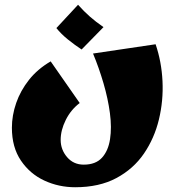

<svg xmlns="http://www.w3.org/2000/svg" viewBox="-20 -541 734 807"><path d="M296 246Q227 246 166.5 218Q106 190 68 134Q30 78 30 -4Q30 -56 48 -108Q66 -160 102 -205.5Q138 -251 193 -283L315 -108Q278 -80 256.5 -37Q235 6 235 47Q235 88 262 119.5Q289 151 332 151Q382 151 408.5 122Q435 93 442.5 44Q450 -5 442 -65.5Q434 -126 415 -191Q396 -256 371 -316L634 -355Q659 -282 663 -200Q667 -118 648 -39Q629 40 585 104.5Q541 169 469 207.5Q397 246 296 246ZM323 -333Q294 -352 265.5 -375Q237 -398 217 -423L308 -521Q333 -493 358 -471Q383 -449 415 -427Z"/></svg>

Font: Marhey ExtraBold
Style: Regular
Weight: 800
Designer: Nur Syamsi & Bustanul Arifin
Foundry: Namelatype
Version: Version 1.000; ttfautohint (v1.8.4.7-5d5b)